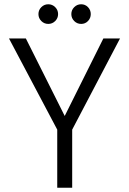

<svg xmlns="http://www.w3.org/2000/svg" viewBox="-20 -879 604 899"><path d="M206 -767Q187 -767 173.5 -780.5Q160 -794 160 -813Q160 -832 173.5 -845.5Q187 -859 206 -859Q225 -859 238.5 -845.5Q252 -832 252 -813Q252 -794 238.5 -780.5Q225 -767 206 -767ZM360 -767Q341 -767 327.5 -780.5Q314 -794 314 -813Q314 -832 327.5 -845.5Q341 -859 360 -859Q379 -859 392 -845.5Q405 -832 405 -813Q405 -794 392 -780.5Q379 -767 360 -767ZM542 -699 318 -272V0H248V-272L22 -699H101L283 -336L464 -699Z"/></svg>

Font: Fz Poppins Light
Style: Regular
Weight: 300
Designer: Ninad Kale (Devanagari), Jonny Pinhorn (Latin)
Foundry: Indian Type Foundry
Version: Vit hóa bi Vntype.Com & FontZin.Com